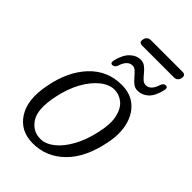

<svg xmlns="http://www.w3.org/2000/svg" viewBox="-205 -737 821 821"><g transform="rotate(45 205.5 -327.0)"><path d="M250 -438.5Q302.5 -438.5 336.2 -410Q370 -381.5 382.2 -332.8Q394.5 -284 382 -223Q360 -110.5 300 -51.2Q240 8 158 8Q82.5 8 45 -50.5Q7.5 -109 27 -207.5Q46.5 -313 105.2 -375.8Q164 -438.5 250 -438.5ZM167 -28.5Q198.5 -28.5 229.5 -53Q260.5 -77.5 285.2 -122.5Q310 -167.5 323 -229Q336 -288 327 -326.2Q318 -364.5 294.8 -383.2Q271.5 -402 242.5 -402Q211.5 -402 180 -377Q148.5 -352 123.5 -307Q98.5 -262 86 -201.5Q67 -111.5 93.5 -70Q120 -28.5 167 -28.5ZM315 -468Q299.5 -468 287.8 -477.2Q276 -486.5 265.8 -498.8Q255.5 -511 245.8 -520.2Q236 -529.5 224.5 -529.5Q194.5 -529.5 180.5 -484.5Q174.5 -469.5 161.5 -469.5Q147.5 -469.5 153 -490.5Q163 -531.5 184.5 -551.8Q206 -572 232 -572Q247.5 -572 259.5 -562.8Q271.5 -553.5 281.5 -541Q291.5 -528.5 301.5 -519Q311.5 -509.5 323.5 -509.5Q353 -509.5 367 -555Q373 -570 385.5 -570Q400 -570 394 -548Q383.5 -505.5 362.8 -486.8Q342 -468 315 -468ZM177 -640Q182 -661.5 203.5 -661.5H393.5Q415.5 -661.5 410.5 -640Q406 -618.5 384.5 -618.5H193.5Q172 -618.5 177 -640Z"/></g></svg>

Font: Fraunces 144pt S100 Light
Style: Italic
Weight: 300
Italic angle: -16°
Version: Version 1.000; ttfautohint (v1.8.3)